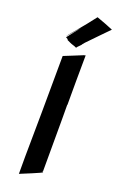

<svg xmlns="http://www.w3.org/2000/svg" viewBox="-163 -870 580 933"><g transform="rotate(20 127.5 -403.0)"><path d="M69 -674C70 -673 71 -673 71 -673L70 -672C81 -667 92 -661 103 -658C114 -654 106 -658 121 -651H122C123 -654 123 -654 124 -655C130 -662 145 -675 143 -676C148 -681 148 -682 153 -688C194 -731 228 -765 255 -793C207 -813 219 -807 169 -826L133 -780C78 -712 64 -699 56 -686C63 -693 99 -736 116 -757L97 -734C103 -740 109 -747 113 -752L59 -683C56 -682 64 -680 69 -676H67C71 -674 71 -673 69 -674ZM178 -28C177 -29 172 -28 170 -27L176 -30V-37C176 -292 177 -369 176 -377C176 -376 177 -375 177 -374V-433C177 -437 177 -551 178 -625V-632C173 -631 172 -630 171 -630H170C162 -626 83 -595 74 -591C74 -479 71 -104 70 -68V20C76 17 185 -26 178 -28Z"/></g></svg>

Font: HIVNotRetro
Style: Regular
Weight: 400
Designer: Feorag
Foundry: Feorag
Version: Version 1.000;PS 001.000;hotconv 1.0.88;makeotf.lib2.5.64775